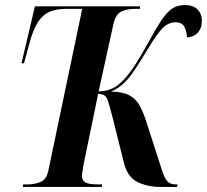

<svg xmlns="http://www.w3.org/2000/svg" viewBox="-20 -739 818 759"><path d="M70 0 72 -10H89Q118 -10 141 -20Q164 -30 171 -64L305 -704H243Q202 -704 175 -692Q148 -680 129.5 -651Q111 -622 97 -570L75 -489H65L118 -714H534L533 -704H514Q483 -704 460 -693.5Q437 -683 428 -642L370 -378Q422 -378 458 -413Q480 -433 504 -467.5Q528 -502 560 -560Q595 -624 618 -658.5Q641 -693 662 -706Q683 -719 711 -719Q744 -719 761 -701.5Q778 -684 778 -658Q778 -627 761.5 -609.5Q745 -592 719 -591Q719 -610 710 -630.5Q701 -651 674 -651Q646 -651 623 -628Q600 -605 565 -546Q534 -495 512 -462Q490 -429 468.5 -409Q447 -389 419 -377Q466 -376 492 -362Q518 -348 533.5 -319Q549 -290 563 -244L618 -73Q629 -37 640.5 -23.5Q652 -10 674 -10H682L680 0H615Q563 0 523.5 -19.5Q484 -39 470 -95L426 -271Q413 -323 405 -345.5Q397 -368 368 -368L309 -82Q308 -70 306 -61Q304 -52 304 -44Q304 -25 318 -17.5Q332 -10 368 -10H384L382 0Z"/></svg>

Font: Noto Serif Display ExtraCondensed
Style: Bold Italic
Weight: 700
Width: 2
Italic angle: -12°
Designer: Monotype Design Team
Foundry: Monotype Imaging Inc.
Version: Version 2.009